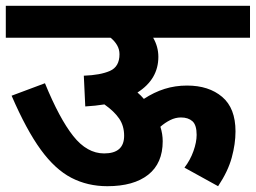

<svg xmlns="http://www.w3.org/2000/svg" viewBox="-20 -642 882 662"><path d="M0 -622H842V-512H508Q526 -481 526 -446Q526 -369 454 -323Q466 -313 476 -301Q511 -324 547.5 -335.5Q584 -347 625 -347Q700 -347 746 -308Q792 -269 792 -189Q792 -146 779 -98.5Q766 -51 732 0L616 -64Q636 -90 647 -121Q658 -152 658 -177Q658 -211 643.5 -224Q629 -237 604 -237Q585 -237 567 -228Q549 -219 533 -205Q541 -180 541 -155Q541 -79 491 -39.5Q441 0 350 0Q282 0 226 -29Q170 -58 120.5 -126Q71 -194 20 -312L135 -355Q185 -233 232.5 -173Q280 -113 339 -113Q408 -113 408 -174Q408 -208 391 -233Q374 -258 340 -282Q309 -277 274 -275L269 -381Q326 -383 359 -397.5Q392 -412 392 -455Q392 -472 383.5 -486.5Q375 -501 361 -512H0Z"/></svg>

Font: RS Noto Sans
Style: Bold
Weight: 700
Designer: Monotype Design Team
Foundry: Monotype Imaging Inc.
Version: Version 3.10